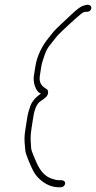

<svg xmlns="http://www.w3.org/2000/svg" viewBox="-20 -723 407 814"><path d="M359.3 -703H352.3C346.3 -703 338.5 -701 328.8 -697.1C319 -693.1 304 -681.6 283.8 -662.6C263.5 -643.5 249.1 -630 240.5 -622C203.5 -587.6 205.6 -586.4 183.9 -559.7C161.7 -532.5 137.6 -490 130.2 -443L123.7 -402C119.4 -375.1 130.2 -334.3 153.6 -326C128.8 -309.4 113.3 -290.2 107 -268.5C102.5 -252.8 99 -246.2 96.3 -229L88.8 -182C82.3 -141.1 82.4 -135.3 87.5 -83.1C88.6 -71 107.9 -23.6 121.5 2.7C137.6 33.6 178.8 71 229.8 71H238.8C246.7 71 254.9 63.9 256.1 56C257.4 48.1 251.4 41 238.8 41H229.8C221.8 41 211.1 38.7 197.9 34C171 24.6 149.8 1.6 134.3 -35C130.3 -44.5 113.4 -80.7 112.1 -94L110.1 -125.5C109.2 -140.5 110.5 -159.3 114.1 -182L121.5 -228.8C126.7 -261.8 136.7 -283.5 151.5 -293.7C161.4 -300.6 169.1 -306.3 174.5 -311C185 -320 187.9 -339.5 177.5 -345.5C159.4 -355.9 143.8 -369.9 148.9 -402L155.3 -442.5C156.5 -450.2 158.6 -458.3 161.6 -466.9C170.8 -493.9 174.5 -511 193.2 -533.7C218.6 -564.5 215.9 -566 245.9 -593.9C269.5 -615.8 279.5 -626.1 299.1 -643L321.1 -662C329.6 -669.3 336.8 -673 342.8 -673H349.8C358 -673 365.8 -679.1 367.1 -687.5C368.5 -695.8 362.8 -703 349.8 -703Z"/></svg>

Font: MewTooHand
Style: WideIta
Weight: 400
Designer: Mew Too, Robert Jablonski
Version: Version 0.77